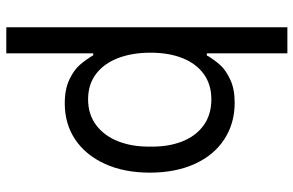

<svg xmlns="http://www.w3.org/2000/svg" viewBox="-184 -564 946 619"><g transform="rotate(90 289.5 -254.0)"><path d="M151.4 -707V-406.2L128.9 -270.5L151.4 -99.6V199.2H67.4V-707ZM160.2 -451.2Q174.8 -474.6 190.4 -491.7Q206.1 -508.8 236.3 -522.9Q266.6 -537.1 310.5 -537.1Q377 -537.1 428.2 -503.9Q479.5 -470.7 507.8 -408.7Q536.1 -346.7 536.1 -263.7Q536.1 -180.7 507.8 -118.7Q479.5 -56.6 429.2 -22.9Q378.9 10.7 312.5 10.7Q266.6 10.7 235.4 -4.4Q204.1 -19.5 188 -38.6Q171.9 -57.6 158.2 -80.1V-81.1H117.2V-447.3H158.2Q159.2 -448.2 159.7 -449.2Q160.2 -450.2 160.2 -451.2ZM299.8 -461.9Q252 -461.9 218.3 -437.5Q184.6 -413.1 167 -369.1Q149.4 -325.2 149.4 -265.6Q149.4 -206.1 167 -160.6Q184.6 -115.2 218.3 -89.8Q252 -64.5 299.8 -64.5Q348.6 -64.5 383.3 -90.8Q418 -117.2 435.5 -162.6Q453.1 -208 452.1 -265.6Q453.1 -322.3 436 -366.7Q418.9 -411.1 384.3 -436.5Q349.6 -461.9 299.8 -461.9Z"/></g></svg>

Font: Pretendard JP Variable
Style: Regular
Weight: 400
Designer: Base glyphs from Inter by Rasmus Andersson; Hangul glyphs from Noto Sans CJK(Source Han Sans) by Jang Soo-young and Kang
Foundry: Kil Hyung-jin
Version: Version 1.307;Glyphs 3.2 (3192)